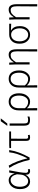

<svg xmlns="http://www.w3.org/2000/svg" viewBox="1994 -2788 993 5021"><g transform="rotate(-90 2490.5 -277.5)"><path d="M256.8 12.7Q165 12.7 110.4 -56.2Q55.7 -125 55.7 -253.9Q55.7 -387.7 124 -467.3Q192.4 -546.9 289.1 -546.9Q346.7 -546.9 394 -508.8Q441.4 -470.7 460.9 -390.6H462.9L489.3 -533.2H546.9Q481.4 -211.9 481.4 -94.7Q481.4 -68.4 496.6 -52.7Q511.7 -37.1 534.2 -37.1Q550.8 -37.1 572.3 -44.9L582 1Q556.6 12.7 525.4 12.7Q479.5 12.7 453.6 -17.6Q427.7 -47.9 434.6 -103.5H430.7Q367.2 12.7 256.8 12.7ZM266.6 -38.1Q327.1 -38.1 377.4 -93.8Q427.7 -149.4 434.6 -225.6L443.4 -331.1Q404.3 -496.1 292 -496.1Q220.7 -496.1 168.9 -431.2Q117.2 -366.2 117.2 -253.9Q117.2 -153.3 156.7 -95.7Q196.3 -38.1 266.6 -38.1Z M881.8 0H820.3Q748 -326.2 611.3 -529.3L669.9 -546.9Q728.5 -457 779.8 -321.3Q831.1 -185.5 858.4 -59.6H863.3Q1001 -338.9 1018.6 -533.2H1077.1Q1041 -282.2 881.8 0Z M1407.2 12.7Q1357.4 12.7 1336.9 -13.2Q1316.4 -39.1 1316.4 -97.7V-484.4H1128.9V-528.3L1202.1 -533.2H1563.5V-484.4H1375Q1372.1 -350.6 1372.1 -91.8Q1372.1 -37.1 1418 -37.1Q1440.4 -37.1 1466.8 -45.9L1476.6 1Q1445.3 12.7 1407.2 12.7Z M1831.1 -753.9H1906.2L1769.5 -583H1710ZM1771.5 -155.3Q1771.5 -83 1791.5 -60.5Q1811.5 -38.1 1868.2 -38.1Q1909.2 -38.1 1953.1 -54.7V-2.9Q1910.2 10.7 1862.3 10.7Q1778.3 10.7 1746.6 -24.4Q1714.8 -59.6 1714.8 -152.3V-522.5H1771.5Z M2114.3 199.2V-281.2Q2114.3 -407.2 2179.2 -477.1Q2244.1 -546.9 2340.8 -546.9Q2448.2 -546.9 2504.9 -474.6Q2561.5 -402.3 2561.5 -275.4Q2561.5 -144.5 2496.6 -65.9Q2431.6 12.7 2342.8 12.7Q2242.2 12.7 2169.9 -70.3Q2172.9 66.4 2173.8 199.2ZM2337.9 -38.1Q2407.2 -38.1 2454.6 -104Q2502 -169.9 2502 -275.4Q2502 -377 2461.9 -436.5Q2421.9 -496.1 2338.9 -496.1Q2267.6 -496.1 2219.2 -439Q2170.9 -381.8 2170.9 -271.5V-123Q2210.9 -74.2 2251.5 -56.2Q2292 -38.1 2337.9 -38.1Z M2711.9 199.2V-281.2Q2711.9 -407.2 2776.9 -477.1Q2841.8 -546.9 2938.5 -546.9Q3045.9 -546.9 3102.5 -474.6Q3159.2 -402.3 3159.2 -275.4Q3159.2 -144.5 3094.2 -65.9Q3029.3 12.7 2940.4 12.7Q2839.8 12.7 2767.6 -70.3Q2770.5 66.4 2771.5 199.2ZM2935.5 -38.1Q3004.9 -38.1 3052.2 -104Q3099.6 -169.9 3099.6 -275.4Q3099.6 -377 3059.6 -436.5Q3019.5 -496.1 2936.5 -496.1Q2865.2 -496.1 2816.9 -439Q2768.6 -381.8 2768.6 -271.5V-123Q2808.6 -74.2 2849.1 -56.2Q2889.6 -38.1 2935.5 -38.1Z M3711.9 199.2H3654.3Q3658.2 -36.1 3658.2 -333Q3658.2 -417 3634.8 -456.1Q3611.3 -495.1 3558.6 -495.1Q3505.9 -495.1 3465.8 -465.8Q3425.8 -436.5 3373 -356.4V0H3314.5V-394.5Q3314.5 -479.5 3308.6 -533.2H3363.3L3370.1 -413.1H3372.1Q3416 -483.4 3463.4 -515.1Q3510.7 -546.9 3572.3 -546.9Q3644.5 -546.9 3678.2 -495.6Q3711.9 -444.3 3711.9 -340.8Z M4091.8 12.7Q3993.2 12.7 3925.8 -60.5Q3858.4 -133.8 3858.4 -260.7Q3858.4 -394.5 3926.8 -463.9Q3995.1 -533.2 4094.7 -533.2H4380.9V-481.4Q4273.4 -488.3 4204.1 -488.3V-484.4Q4318.4 -420.9 4318.4 -255.9Q4318.4 -130.9 4253.9 -59.1Q4189.5 12.7 4091.8 12.7ZM4091.8 -37.1Q4165 -37.1 4212.9 -98.1Q4260.7 -159.2 4260.7 -258.8Q4260.7 -351.6 4215.8 -417.5Q4170.9 -483.4 4093.8 -483.4Q4017.6 -483.4 3968.8 -425.8Q3919.9 -368.2 3919.9 -260.7Q3919.9 -160.2 3968.8 -98.6Q4017.6 -37.1 4091.8 -37.1Z M4890.6 199.2H4833Q4836.9 -36.1 4836.9 -333Q4836.9 -417 4813.5 -456.1Q4790 -495.1 4737.3 -495.1Q4684.6 -495.1 4644.5 -465.8Q4604.5 -436.5 4551.8 -356.4V0H4493.2V-394.5Q4493.2 -479.5 4487.3 -533.2H4542L4548.8 -413.1H4550.8Q4594.7 -483.4 4642.1 -515.1Q4689.5 -546.9 4751 -546.9Q4823.2 -546.9 4856.9 -495.6Q4890.6 -444.3 4890.6 -340.8Z"/></g></svg>

Font: Gen Shin Gothic Light
Style: Regular
Weight: 200
Designer: [Source Han Sans]
Ryoko NISHIZUKA  (kana & ideographs); Paul D. Hunt (Latin, Greek & Cyrillic); Wenlong ZHANG  (bopomofo
Version: Version 1.002.20150607